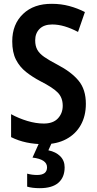

<svg xmlns="http://www.w3.org/2000/svg" viewBox="-20 -744 505 1004"><path d="M429 -201Q429 -138 402.5 -90.5Q376 -43 326.5 -16.5Q277 10 210 10Q162 10 119 1Q76 -8 38 -27V-147Q78 -125 123 -111.5Q168 -98 209 -98Q258 -98 283 -125Q308 -152 308 -191Q308 -233 282.5 -259.5Q257 -286 192 -319Q150 -341 116.5 -367.5Q83 -394 63.5 -432Q44 -470 44 -528Q44 -617 100.5 -671Q157 -725 252 -724Q299 -724 342 -712.5Q385 -701 424 -681L388 -577Q352 -596 318.5 -606Q285 -616 253 -616Q210 -616 187 -593Q164 -570 164 -533Q164 -504 175 -484Q186 -464 211 -446.5Q236 -429 280 -406Q353 -368 391 -322Q429 -276 429 -201ZM318 131Q318 183 285.5 211.5Q253 240 188 240Q149 240 122 232V164Q147 171 174 171Q226 171 226 131Q226 89 150 80L186 0H252L233 42Q272 50 295 73Q318 96 318 131Z"/></svg>

Font: Noto Sans Condensed SemiBold
Style: Regular
Weight: 600
Width: 3
Designer: Monotype Design Team
Foundry: Monotype Imaging Inc.
Version: Version 2.013; ttfautohint (v1.8.4.7-5d5b)